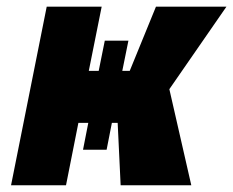

<svg xmlns="http://www.w3.org/2000/svg" viewBox="-20 -548 690 568"><path d="M649.9 -528.3 481 -284.2 545.9 0H336.9L328.1 -184.6H311L295.4 -105H225.6L241.2 -184.6H211.9L175.3 0H12.7L118.2 -528.3H280.8L242.7 -338.4H272L290 -427.7H359.9L341.8 -338.4H363.8L441.4 -528.3Z"/></svg>

Font: Roboto-BlackItalic
Style: Italic
Weight: 900
Italic angle: -12°
Designer: Google
Version: Version 1.100141; 2013